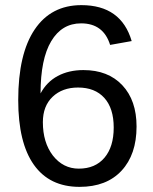

<svg xmlns="http://www.w3.org/2000/svg" viewBox="-20 -718 596 748"><path d="M512 -225Q512 -116 453.5 -53Q395 10 290 10Q173 10 112 -76Q51 -162 51 -328Q51 -508 115 -603Q179 -698 297 -698Q452 -698 493 -558L409 -543Q383 -627 296 -627Q221 -627 179.5 -557.5Q138 -488 138 -354Q162 -399 205 -422Q248 -445 305 -445Q401 -445 456.5 -386Q512 -327 512 -225ZM423 -221Q423 -296 386.5 -336.5Q350 -377 284 -377Q223 -377 185 -341Q147 -305 147 -242Q147 -163 186 -112Q226 -61 287 -61Q351 -61 387 -103.5Q423 -146 423 -221Z"/></svg>

Font: Libra Sans
Style: Regular
Weight: 400
Foundry: Context Ltd
Version: Version 1.000; ttfautohint (v1.3)